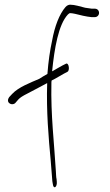

<svg xmlns="http://www.w3.org/2000/svg" viewBox="-20 -766 468 818"><path d="M14 -338C14 -329 22 -322 32 -322C37 -322 42 -324 45 -327L58 -342C65 -350 78 -358 96 -367C129 -385 158 -399 181 -412C177 -292 187 -179 196 -82C198 -55 201 -17 203 6L205 18C208 43 224 31 222 9L221 -3C219 -10 219 -22 218 -37C211 -156 196 -275 199 -412C199 -415 199 -419 200 -423C219 -432 242 -447 252 -452L267 -460C278 -464 274 -499 262 -495L246 -487C236 -482 222 -473 202 -462C212 -561 229 -661 269 -704C273 -708 276 -710 279 -710C284 -710 291 -709 300 -707C319 -702 348 -695 370 -693H384C394 -693 402 -701 402 -711C402 -721 395 -729 384 -729H371C363 -730 354 -731 343 -733C322 -738 299 -746 279 -746C273 -746 265 -743 259 -736C233 -706 213 -654 202 -593C193 -552 186 -504 182 -451C169 -444 158 -437 147 -430C110 -414 59 -395 32 -366L19 -352C16 -348 14 -343 14 -338Z"/></svg>

Font: Stray Cat
Style: UltCn
Weight: 400
Version: Version 1.0